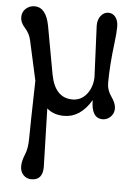

<svg xmlns="http://www.w3.org/2000/svg" viewBox="-53 -498 606 832"><g transform="rotate(5 249.5 -82.0)"><path d="M349 -171 339 -396Q339 -423 352.5 -439.5Q366 -456 385 -456Q404 -456 416 -440.5Q428 -425 428 -398.5Q428 -372 422 -324Q410 -228 410 -152Q410 -122 429.5 -94.5Q449 -67 449 -45Q449 -23 434 -8.5Q419 6 400 6Q350 6 350 -73Q303 6 232 6Q186 6 157 -20L164 234Q164 292 115 292Q94 292 80 277.5Q66 263 66 239.5Q66 216 78 188Q90 160 90 115Q90 70 95 -135L57 -307Q51 -336 30.5 -358.5Q10 -381 10 -404Q10 -427 26 -441.5Q42 -456 64 -456Q114 -456 129 -377L167 -168Q186 -68 262 -68Q299 -68 323 -97.5Q347 -127 349 -171Z"/></g></svg>

Font: Macondo
Style: Regular
Weight: 400
Version: Version 2.001